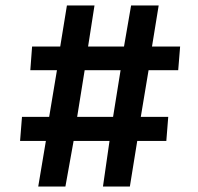

<svg xmlns="http://www.w3.org/2000/svg" viewBox="-20 -683 726 703"><path d="M120 0 148 -167H53.5L60.5 -255H160L188.5 -426H91L97.5 -512.5H200.5L225 -663H326L302.5 -512.5H434L460 -663H561L536.5 -512.5H639.5L632.5 -426H524L495.5 -255H596L589 -167H482.5L455.5 0H357L381 -167H249.5L219.5 0ZM262.5 -255H394L421.5 -426H290Z"/></svg>

Font: Merriweather Sans SemiBold
Style: Italic
Weight: 600
Italic angle: -7.5°
Designer: Eben Sorkin
Foundry: Eben Sorkin
Version: Version 2.001